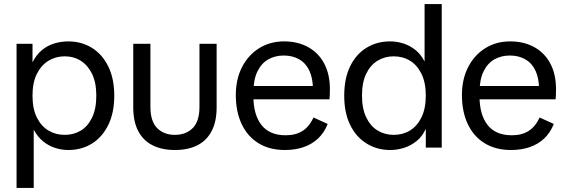

<svg xmlns="http://www.w3.org/2000/svg" viewBox="-20 -731 2807 951"><path d="M62 200V-514H141V-424H142Q160 -460 188 -483Q216 -506 250 -516Q284 -526 318 -526Q383 -526 434.5 -494.5Q486 -463 516 -402.5Q546 -342 546 -257Q546 -172 516 -111.5Q486 -51 435 -19.5Q384 12 318 12Q286 12 254 2Q222 -8 194.5 -30Q167 -52 148 -87H147V200ZM300 -63Q345 -63 380 -84Q415 -105 436 -148.5Q457 -192 457 -257Q457 -322 436 -365Q415 -408 380 -430Q345 -452 300 -452Q256 -452 220 -430Q184 -408 162.5 -365Q141 -322 141 -257Q141 -192 162.5 -149Q184 -106 220 -84.5Q256 -63 300 -63Z M846 12Q782 12 735.5 -11.5Q689 -35 664.5 -82Q640 -129 640 -200V-514H725V-202Q725 -130 758.5 -96.5Q792 -63 846 -63Q901 -63 934.5 -96.5Q968 -130 968 -202V-514H1053V-200Q1053 -129 1028.5 -82Q1004 -35 958 -11.5Q912 12 846 12Z M1391 12Q1315 12 1260.5 -21.5Q1206 -55 1177 -116.5Q1148 -178 1148 -260Q1148 -339 1179 -399Q1210 -459 1264 -492.5Q1318 -526 1387 -526Q1455 -526 1506.5 -497.5Q1558 -469 1586 -416Q1614 -363 1614 -290Q1614 -275 1613.5 -261Q1613 -247 1612 -239H1197V-305H1561L1530 -288Q1530 -342 1513 -379.5Q1496 -417 1463 -436.5Q1430 -456 1385 -456Q1343 -456 1309 -437Q1275 -418 1255 -377Q1235 -336 1235 -271V-256Q1235 -163 1275 -112Q1315 -61 1395 -61Q1445 -61 1478.5 -82.5Q1512 -104 1533 -149L1603 -117Q1586 -74 1556 -45.5Q1526 -17 1484.5 -2.5Q1443 12 1391 12Z M1912 12Q1848 12 1796 -20Q1744 -52 1714.5 -112Q1685 -172 1685 -257Q1685 -343 1714.5 -403Q1744 -463 1795.5 -494.5Q1847 -526 1912 -526Q1945 -526 1977 -516Q2009 -506 2036.5 -484.5Q2064 -463 2082 -428H2083V-711H2168V0H2089V-91H2088Q2071 -54 2042.5 -31.5Q2014 -9 1980.5 1.5Q1947 12 1912 12ZM1930 -63Q1975 -63 2010.5 -84.5Q2046 -106 2067.5 -149.5Q2089 -193 2089 -258Q2089 -322 2067.5 -365.5Q2046 -409 2010.5 -430.5Q1975 -452 1930 -452Q1886 -452 1850.5 -430.5Q1815 -409 1794 -366Q1773 -323 1773 -258Q1773 -193 1794 -149.5Q1815 -106 1850.5 -84.5Q1886 -63 1930 -63Z M2511 12Q2435 12 2380.5 -21.5Q2326 -55 2297 -116.5Q2268 -178 2268 -260Q2268 -339 2299 -399Q2330 -459 2384 -492.5Q2438 -526 2507 -526Q2575 -526 2626.5 -497.5Q2678 -469 2706 -416Q2734 -363 2734 -290Q2734 -275 2733.5 -261Q2733 -247 2732 -239H2317V-305H2681L2650 -288Q2650 -342 2633 -379.5Q2616 -417 2583 -436.5Q2550 -456 2505 -456Q2463 -456 2429 -437Q2395 -418 2375 -377Q2355 -336 2355 -271V-256Q2355 -163 2395 -112Q2435 -61 2515 -61Q2565 -61 2598.5 -82.5Q2632 -104 2653 -149L2723 -117Q2706 -74 2676 -45.5Q2646 -17 2604.5 -2.5Q2563 12 2511 12Z"/></svg>

Font: TikTok Sans 24pt
Style: Regular
Weight: 400
Version: Version 4.000